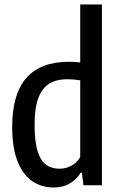

<svg xmlns="http://www.w3.org/2000/svg" viewBox="-20 -828 534 858"><path d="M34.5 -261Q34.5 -408 98 -480Q161.5 -552 289 -552Q315 -552 338.5 -549V-808H435.5V0H353L346 -56H340.5Q322.5 -26 291.5 -8Q260.5 10 220 10Q167.5 10 126 -17Q84.5 -44 59.5 -104.5Q34.5 -165 34.5 -261ZM338.5 -126V-469Q327.5 -471 311.2 -472.5Q295 -474 282 -474Q232.5 -474 200.2 -454.2Q168 -434.5 151.2 -389.5Q134.5 -344.5 134.5 -270Q134.5 -193.5 148.8 -150.2Q163 -107 187.5 -90.5Q212 -74 247 -74Q274 -74 299.2 -87.8Q324.5 -101.5 338.5 -126Z"/></svg>

Font: Encode Sans Condensed Medium
Style: Regular
Weight: 500
Width: 3
Designer: Multiple Designers
Foundry: Impallari Type
Version: Version 2.000